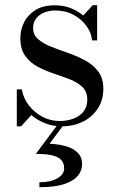

<svg xmlns="http://www.w3.org/2000/svg" viewBox="-20 -490 479 760"><path d="M46.5 10V-136H66.5Q72 -102 93.8 -73.5Q115.5 -45 147.5 -28Q179.5 -11 216.5 -11Q244.5 -11 269.5 -20Q294.5 -29 310 -47.8Q325.5 -66.5 325.5 -95.5Q325.5 -127 306.2 -145.5Q287 -164 257 -175.8Q227 -187.5 193 -198.8Q159 -210 129 -226Q99 -242 79.8 -268.8Q60.5 -295.5 60.5 -339Q60.5 -371 75 -400.8Q89.5 -430.5 119.8 -449.8Q150 -469 197 -469Q231 -469 259.5 -458Q288 -447 309.5 -428.5L347 -469.5H364.5V-330H344.5Q342 -359.5 322.8 -386.5Q303.5 -413.5 271.5 -431Q239.5 -448.5 198 -448.5Q174.5 -448.5 154.5 -440.2Q134.5 -432 122.8 -416.5Q111 -401 111 -379.5Q111 -352 131 -334.8Q151 -317.5 182.8 -305Q214.5 -292.5 250 -280.2Q285.5 -268 317.2 -250.8Q349 -233.5 369 -206.8Q389 -180 389 -138.5Q389 -94 367.2 -60.5Q345.5 -27 308.5 -8.5Q271.5 10 224.5 10Q190 10 159 -2Q128 -14 104 -34.5L63.5 10ZM136 251V231.5Q180.5 231.5 207.2 215.8Q234 200 234 176.5Q234 153 219.5 140.5Q205 128 179.8 123.5Q154.5 119 122 119L209.5 1.5H234L176 79Q212.5 80.5 241.5 89Q270.5 97.5 287.8 114.8Q305 132 305 160Q305 185 288 205.8Q271 226.5 233.8 238.8Q196.5 251 136 251Z"/></svg>

Font: Bodoni Moda SC
Style: Regular
Weight: 400
Designer: Owen Earl
Foundry: indestructible type
Version: Version 2.005